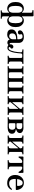

<svg xmlns="http://www.w3.org/2000/svg" viewBox="2333 -3147 1021 5727"><g transform="rotate(90 2843.5 -283.5)"><path d="M302 207Q287 207 287 191Q287 174 302 174Q340 174 350 162Q360 150 360 120V-37Q360 -43 356.5 -46Q353 -49 347 -42Q330 -23 302.5 -5.5Q275 12 233 12Q186 12 141.5 -13.5Q97 -39 68.5 -94.5Q40 -150 40 -238Q40 -326 68.5 -380Q97 -434 141.5 -459.5Q186 -485 233 -485Q275 -485 302.5 -467.5Q330 -450 347 -432Q353 -425 356.5 -427.5Q360 -430 360 -436V-686Q360 -714 354.5 -723.5Q349 -733 335 -734Q328 -735 314.5 -736.5Q301 -738 294 -739Q280 -742 280 -756Q280 -772 296 -772Q299 -772 319.5 -772.5Q340 -773 366 -773Q392 -773 414 -773.5Q436 -774 442 -774Q467 -774 467 -748V-436Q467 -430 470.5 -427.5Q474 -425 481 -432Q498 -451 525 -468Q552 -485 595 -485Q642 -485 686 -459.5Q730 -434 759 -380Q788 -326 788 -238Q788 -150 759 -94.5Q730 -39 686 -13.5Q642 12 595 12Q552 12 525.5 -6Q499 -24 481 -42Q474 -49 470.5 -46Q467 -43 467 -37V120Q467 150 477.5 162Q488 174 525 174Q541 174 541 191Q541 207 525 207Q518 207 498 206Q478 205 455 204.5Q432 204 414 204Q397 204 373.5 204.5Q350 205 330 206Q310 207 302 207ZM564 -30Q620 -30 646 -78.5Q672 -127 672 -238Q672 -344 646 -393.5Q620 -443 564 -443Q529 -443 507.5 -423Q486 -403 476.5 -372.5Q467 -342 467 -310V-164Q467 -133 476.5 -102Q486 -71 507.5 -50.5Q529 -30 564 -30ZM264 -30Q299 -30 320 -50.5Q341 -71 350.5 -102Q360 -133 360 -164V-310Q360 -342 350.5 -372.5Q341 -403 320 -423Q299 -443 264 -443Q208 -443 182 -393.5Q156 -344 156 -238Q156 -127 182 -78.5Q208 -30 264 -30Z M1008 12Q943 12 900.5 -18Q858 -48 858 -118Q858 -176 893 -214Q928 -252 991.5 -271Q1055 -290 1140 -290Q1151 -290 1151 -301V-329Q1151 -383 1132 -414.5Q1113 -446 1071 -446Q1032 -446 1012 -431.5Q992 -417 1002 -394Q1018 -360 1001 -333.5Q984 -307 943 -307Q918 -307 901 -323.5Q884 -340 884 -370Q884 -400 909 -426Q934 -452 977.5 -468.5Q1021 -485 1076 -485Q1167 -485 1213 -445Q1259 -405 1259 -335V-123Q1259 -83 1267.5 -71.5Q1276 -60 1289 -60Q1299 -60 1306.5 -63.5Q1314 -67 1318 -71Q1329 -82 1340 -70Q1345 -65 1344 -59Q1343 -53 1339 -47Q1325 -24 1304 -8.5Q1283 7 1254 7Q1222 7 1198 -7Q1174 -21 1162 -52Q1159 -60 1154.5 -59Q1150 -58 1146 -53Q1127 -26 1095 -7Q1063 12 1008 12ZM1057 -48Q1087 -48 1108 -64.5Q1129 -81 1140 -104Q1151 -127 1151 -148V-240Q1151 -255 1137 -255Q1063 -255 1019.5 -227.5Q976 -200 976 -135Q976 -96 991 -77.5Q1006 -59 1025.5 -53.5Q1045 -48 1057 -48Z M1411 7Q1365 7 1333.5 -14.5Q1302 -36 1302 -88Q1302 -128 1324 -150Q1346 -172 1375 -172Q1396 -172 1412.5 -158Q1429 -144 1429 -124Q1429 -104 1417.5 -95Q1406 -86 1395 -79Q1384 -72 1384 -56Q1384 -30 1417 -30Q1442 -30 1461 -53.5Q1480 -77 1494.5 -116.5Q1509 -156 1518.5 -204Q1528 -252 1533.5 -303Q1539 -354 1541 -399Q1543 -440 1467 -440Q1451 -440 1451 -457Q1451 -473 1467 -473Q1478 -473 1510.5 -472Q1543 -471 1574 -471H1753Q1771 -471 1796.5 -471.5Q1822 -472 1845 -472.5Q1868 -473 1875 -473Q1890 -473 1890 -457Q1890 -440 1875 -440Q1849 -440 1832 -426.5Q1815 -413 1815 -381V-92Q1815 -60 1832 -46.5Q1849 -33 1875 -33Q1890 -33 1890 -17Q1890 0 1875 0Q1868 0 1847.5 -1Q1827 -2 1803.5 -2.5Q1780 -3 1763 -3Q1746 -3 1723.5 -2.5Q1701 -2 1682 -1Q1663 0 1656 0Q1640 0 1640 -17Q1640 -33 1656 -33Q1686 -33 1697.5 -46.5Q1709 -60 1709 -90V-383Q1709 -413 1702 -425Q1695 -437 1666 -437H1622Q1598 -437 1586.5 -427Q1575 -417 1573 -393Q1571 -357 1566 -306Q1561 -255 1550.5 -200.5Q1540 -146 1522 -99Q1504 -52 1477 -22.5Q1450 7 1411 7Z M1965 0Q1950 0 1950 -17Q1950 -33 1965 -33Q2003 -33 2016 -46.5Q2029 -60 2029 -90V-382Q2029 -413 2017.5 -426.5Q2006 -440 1968 -440Q1953 -440 1953 -456Q1953 -473 1968 -473Q1976 -473 1996.5 -472.5Q2017 -472 2041 -471Q2065 -470 2082 -470Q2108 -470 2139.5 -471.5Q2171 -473 2182 -473Q2197 -473 2197 -456Q2197 -440 2182 -440Q2158 -440 2147 -428.5Q2136 -417 2136 -390V-92Q2136 -61 2144 -48.5Q2152 -36 2177 -36H2271Q2296 -36 2304 -47.5Q2312 -59 2312 -91V-390Q2312 -417 2301 -428.5Q2290 -440 2266 -440Q2251 -440 2251 -456Q2251 -473 2266 -473Q2277 -473 2308.5 -471.5Q2340 -470 2366 -470Q2392 -470 2423 -471.5Q2454 -473 2464 -473Q2480 -473 2480 -456Q2480 -440 2464 -440Q2441 -440 2430 -428.5Q2419 -417 2419 -390V-92Q2419 -61 2427 -48.5Q2435 -36 2460 -36H2552Q2578 -36 2585.5 -48.5Q2593 -61 2593 -92V-380Q2593 -412 2584 -426Q2575 -440 2548 -440Q2532 -440 2532 -456Q2532 -473 2548 -473Q2559 -473 2590.5 -471.5Q2622 -470 2648 -470Q2666 -470 2689 -471Q2712 -472 2731.5 -472.5Q2751 -473 2758 -473Q2774 -473 2774 -456Q2774 -440 2758 -440Q2721 -440 2710.5 -426.5Q2700 -413 2700 -382V-90Q2700 -60 2715 -46.5Q2730 -33 2768 -33Q2783 -33 2783 -17Q2783 0 2768 0Q2761 0 2738.5 -0.5Q2716 -1 2691 -1.5Q2666 -2 2648 -2H2074Q2057 -2 2034 -1.5Q2011 -1 1992 -0.5Q1973 0 1965 0Z M2859 0Q2843 0 2843 -17Q2843 -33 2859 -33Q2897 -33 2908.5 -46.5Q2920 -60 2920 -90V-383Q2920 -413 2908.5 -426.5Q2897 -440 2859 -440Q2843 -440 2843 -457Q2843 -473 2859 -473Q2866 -473 2887 -472.5Q2908 -472 2932.5 -471.5Q2957 -471 2974 -471Q2992 -471 3012.5 -471.5Q3033 -472 3050.5 -472.5Q3068 -473 3075 -473Q3091 -473 3091 -457Q3091 -440 3075 -440Q3048 -440 3037.5 -426.5Q3027 -413 3027 -381V-148Q3027 -142 3030 -141Q3033 -140 3037 -146Q3041 -151 3059 -172Q3077 -193 3103 -222.5Q3129 -252 3154.5 -282.5Q3180 -313 3199.5 -336Q3219 -359 3224 -366Q3226 -368 3227 -370Q3228 -372 3228 -376V-383Q3228 -415 3217 -427.5Q3206 -440 3179 -440Q3164 -440 3164 -457Q3164 -473 3179 -473Q3187 -473 3204.5 -472.5Q3222 -472 3243 -471.5Q3264 -471 3281 -471Q3299 -471 3323 -471.5Q3347 -472 3368 -472.5Q3389 -473 3396 -473Q3411 -473 3411 -457Q3411 -440 3396 -440Q3359 -440 3347 -426.5Q3335 -413 3335 -383V-90Q3335 -60 3347 -46.5Q3359 -33 3396 -33Q3411 -33 3411 -17Q3411 0 3396 0Q3389 0 3368 -1Q3347 -2 3323 -2.5Q3299 -3 3281 -3Q3264 -3 3243 -2.5Q3222 -2 3204.5 -1Q3187 0 3179 0Q3164 0 3164 -17Q3164 -33 3179 -33Q3206 -33 3217 -46.5Q3228 -60 3228 -92V-307Q3228 -314 3224.5 -315Q3221 -316 3216 -311Q3210 -304 3191.5 -282Q3173 -260 3147.5 -230.5Q3122 -201 3097.5 -171.5Q3073 -142 3055 -120.5Q3037 -99 3032 -93Q3029 -89 3028 -85Q3027 -81 3027 -79Q3027 -54 3039.5 -43.5Q3052 -33 3075 -33Q3091 -33 3091 -17Q3091 0 3075 0Q3068 0 3050.5 -1Q3033 -2 3012.5 -2.5Q2992 -3 2974 -3Q2957 -3 2932.5 -2.5Q2908 -2 2887 -1Q2866 0 2859 0Z M3487 0Q3472 0 3472 -17Q3472 -33 3487 -33Q3525 -33 3536.5 -47.5Q3548 -62 3548 -92V-381Q3548 -411 3536.5 -425.5Q3525 -440 3487 -440Q3471 -440 3471 -457Q3471 -473 3487 -473Q3495 -473 3516 -472.5Q3537 -472 3561.5 -471Q3586 -470 3603 -470Q3649 -470 3689 -471Q3729 -472 3757.5 -472.5Q3786 -473 3795 -473Q3861 -473 3905 -443.5Q3949 -414 3949 -367Q3949 -330 3930.5 -307Q3912 -284 3887 -272Q3862 -260 3841 -254Q3817 -248 3842 -245Q3876 -241 3905 -228.5Q3934 -216 3951.5 -193Q3969 -170 3969 -131Q3969 -63 3916.5 -31.5Q3864 0 3781 0Q3766 0 3725.5 -1.5Q3685 -3 3602 -3Q3585 -3 3560.5 -2.5Q3536 -2 3515.5 -1Q3495 0 3487 0ZM3689 -36H3750Q3803 -36 3826.5 -62Q3850 -88 3850 -137Q3850 -182 3827 -206.5Q3804 -231 3749 -231H3675Q3655 -231 3655 -211V-73Q3655 -53 3663 -44.5Q3671 -36 3689 -36ZM3655 -285Q3655 -265 3675 -265H3750Q3787 -265 3811 -286.5Q3835 -308 3835 -360Q3835 -395 3815.5 -416Q3796 -437 3752 -437H3675Q3655 -437 3655 -417Z M4035 0Q4019 0 4019 -17Q4019 -33 4035 -33Q4073 -33 4084.5 -46.5Q4096 -60 4096 -90V-383Q4096 -413 4084.5 -426.5Q4073 -440 4035 -440Q4019 -440 4019 -457Q4019 -473 4035 -473Q4042 -473 4063 -472.5Q4084 -472 4108.5 -471.5Q4133 -471 4150 -471Q4168 -471 4188.5 -471.5Q4209 -472 4226.5 -472.5Q4244 -473 4251 -473Q4267 -473 4267 -457Q4267 -440 4251 -440Q4224 -440 4213.5 -426.5Q4203 -413 4203 -381V-148Q4203 -142 4206 -141Q4209 -140 4213 -146Q4217 -151 4235 -172Q4253 -193 4279 -222.5Q4305 -252 4330.5 -282.5Q4356 -313 4375.5 -336Q4395 -359 4400 -366Q4402 -368 4403 -370Q4404 -372 4404 -376V-383Q4404 -415 4393 -427.5Q4382 -440 4355 -440Q4340 -440 4340 -457Q4340 -473 4355 -473Q4363 -473 4380.5 -472.5Q4398 -472 4419 -471.5Q4440 -471 4457 -471Q4475 -471 4499 -471.5Q4523 -472 4544 -472.5Q4565 -473 4572 -473Q4587 -473 4587 -457Q4587 -440 4572 -440Q4535 -440 4523 -426.5Q4511 -413 4511 -383V-90Q4511 -60 4523 -46.5Q4535 -33 4572 -33Q4587 -33 4587 -17Q4587 0 4572 0Q4565 0 4544 -1Q4523 -2 4499 -2.5Q4475 -3 4457 -3Q4440 -3 4419 -2.5Q4398 -2 4380.5 -1Q4363 0 4355 0Q4340 0 4340 -17Q4340 -33 4355 -33Q4382 -33 4393 -46.5Q4404 -60 4404 -92V-307Q4404 -314 4400.5 -315Q4397 -316 4392 -311Q4386 -304 4367.5 -282Q4349 -260 4323.5 -230.5Q4298 -201 4273.5 -171.5Q4249 -142 4231 -120.5Q4213 -99 4208 -93Q4205 -89 4204 -85Q4203 -81 4203 -79Q4203 -54 4215.5 -43.5Q4228 -33 4251 -33Q4267 -33 4267 -17Q4267 0 4251 0Q4244 0 4226.5 -1Q4209 -2 4188.5 -2.5Q4168 -3 4150 -3Q4133 -3 4108.5 -2.5Q4084 -2 4063 -1Q4042 0 4035 0Z M4769 0Q4754 0 4754 -17Q4754 -33 4769 -33Q4808 -33 4824 -47.5Q4840 -62 4840 -92V-393Q4840 -417 4832.5 -426.5Q4825 -436 4802 -436Q4772 -436 4748.5 -419.5Q4725 -403 4709 -379.5Q4693 -356 4683 -335Q4678 -324 4662.5 -326Q4647 -328 4647 -341Q4647 -345 4647.5 -359.5Q4648 -374 4648.5 -393Q4649 -412 4649.5 -429Q4650 -446 4650 -453Q4650 -465 4655.5 -469Q4661 -473 4672 -473Q4674 -473 4692 -472.5Q4710 -472 4735 -471.5Q4760 -471 4783 -470.5Q4806 -470 4818 -470H4969Q4986 -470 5009.5 -470.5Q5033 -471 5056 -471.5Q5079 -472 5095.5 -472.5Q5112 -473 5114 -473Q5125 -473 5130.5 -469Q5136 -465 5136 -453Q5136 -446 5136.5 -429Q5137 -412 5137.5 -393Q5138 -374 5138.5 -359.5Q5139 -345 5139 -341Q5139 -328 5123.5 -326Q5108 -324 5103 -335Q5093 -356 5077 -379.5Q5061 -403 5038 -419.5Q5015 -436 4984 -436Q4962 -436 4954.5 -426.5Q4947 -417 4947 -393V-92Q4947 -62 4963 -47.5Q4979 -33 5018 -33Q5033 -33 5033 -17Q5033 0 5018 0Q5011 0 4987.5 -1Q4964 -2 4938 -2.5Q4912 -3 4894 -3Q4877 -3 4850 -2.5Q4823 -2 4800 -1Q4777 0 4769 0Z M5442 12Q5328 12 5263.5 -51Q5199 -114 5199 -230Q5199 -302 5228 -359.5Q5257 -417 5310.5 -451Q5364 -485 5435 -485Q5489 -485 5529 -464Q5569 -443 5595 -409.5Q5621 -376 5634 -336.5Q5647 -297 5647 -260Q5647 -244 5627 -244H5331Q5317 -244 5317 -228Q5317 -158 5333 -118.5Q5349 -79 5379.5 -62.5Q5410 -46 5452 -46Q5503 -46 5544.5 -67Q5586 -88 5611 -123Q5621 -137 5635 -127Q5648 -119 5639 -103Q5613 -56 5567 -22Q5521 12 5442 12ZM5338 -283H5507Q5527 -283 5527 -302Q5527 -365 5506.5 -407Q5486 -449 5433 -449Q5388 -449 5361.5 -408.5Q5335 -368 5322 -300Q5319 -283 5338 -283Z"/></g></svg>

Font: Zen Antique Soft
Style: Regular
Weight: 400
Designer: Yoshimichi Ohira
Foundry: Positype
Version: Version 1.001